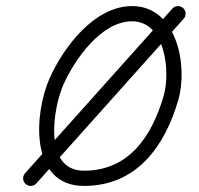

<svg xmlns="http://www.w3.org/2000/svg" viewBox="-20 -586 653 631"><path d="M566 -257.5C598.1 -367.6 562.6 -566 414 -566C289.8 -566 188.4 -430.2 143.2 -329.2C92.5 -215.9 74.5 25 256 25C429.5 25 521.5 -104.8 566 -257.5ZM188.8 -308.8C225 -389.6 312.2 -516 414 -516C525.2 -516 540.1 -347.2 518 -271.5C480 -140.9 405.9 -25 256 -25C120.1 -25 154.5 -232.1 188.8 -308.8ZM546.4 -557.6C546.4 -557.6 546.4 -557.6 546.4 -557.6C385 -377.3 223.7 -197 62.4 -16.7C53.2 -6.4 54 9.4 64.3 18.6C74.6 27.8 90.4 27 99.6 16.7C261 -163.6 422.3 -344 583.6 -524.3C592.8 -534.6 592 -550.4 581.7 -559.6C571.4 -568.8 555.6 -567.9 546.4 -557.6Z"/></svg>

Font: FRB American Cursive Guidelines Arrows Semibold
Style: Italic
Weight: 600
Italic angle: -25°
Version: Version 2.0;Modular Font Editor K font №1